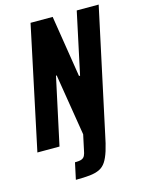

<svg xmlns="http://www.w3.org/2000/svg" viewBox="-136 -766 788 1040"><g transform="rotate(-15 258.0 -245.5)"><path d="M157 197 177 104Q203 104 215 99Q227 94 232.5 82.5Q238 71 241 53L259 -31L203 -376H199L118 0H-6L140 -688H264L319 -342H325L399 -688H522L375 -4Q364 52 352.5 88.5Q341 125 326.5 147Q312 169 290 179.5Q268 190 236 193.5Q204 197 157 197Z"/></g></svg>

Font: Saira Condensed
Style: Bold Italic
Weight: 700
Width: 3
Italic angle: -12°
Designer: Hector Gatti with collaboration of the Omnibus-Type team
Foundry: Omnibus-Type
Version: Version 1.101